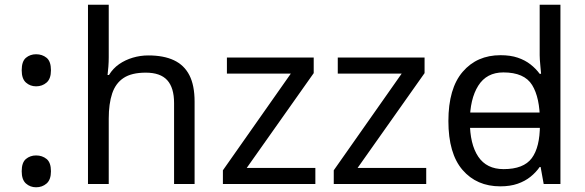

<svg xmlns="http://www.w3.org/2000/svg" viewBox="-20 -780 2481 814"><path d="M72 -54Q72 -91 90 -106Q108 -121 133 -121Q159 -121 177.5 -106Q196 -91 196 -54Q196 -18 177.5 -2Q159 14 133 14Q108 14 90 -2Q72 -18 72 -54ZM72 -482Q72 -520 90 -535Q108 -550 133 -550Q159 -550 177.5 -535Q196 -520 196 -482Q196 -446 177.5 -430Q159 -414 133 -414Q108 -414 90 -430Q72 -446 72 -482Z M441 -537Q441 -518 439.5 -498Q438 -478 436 -462H442Q459 -490 485 -508Q511 -526 543 -535.5Q575 -545 609 -545Q674 -545 717.5 -524.5Q761 -504 783 -461Q805 -418 805 -349V0H718V-343Q718 -408 689 -440Q660 -472 598 -472Q538 -472 504 -449.5Q470 -427 455.5 -383.5Q441 -340 441 -277V0H353V-760H441Z M1317 0H925V-58L1213 -468H942V-536H1310V-470L1026 -68H1317Z M1787 0H1395V-58L1683 -468H1412V-536H1780V-470L1496 -68H1787Z M1930 -238V-303H2306V-238ZM2101 10Q2001 10 1941 -59.5Q1881 -129 1881 -267Q1881 -405 1941.5 -475.5Q2002 -546 2102 -546Q2144 -546 2175 -535.5Q2206 -525 2229 -507Q2252 -489 2268 -467H2274Q2273 -480 2270.5 -505.5Q2268 -531 2268 -546V-760H2356V0H2285L2272 -72H2268Q2252 -49 2229 -30.5Q2206 -12 2174.5 -1Q2143 10 2101 10ZM2115 -63Q2200 -63 2234.5 -109.5Q2269 -156 2269 -250V-266Q2269 -366 2236 -419.5Q2203 -473 2114 -473Q2043 -473 2007.5 -416.5Q1972 -360 1972 -265Q1972 -169 2007.5 -116Q2043 -63 2115 -63Z"/></svg>

Font: hexuguzrati05
Style: Book
Weight: 400
Designer: Jelle Bosma - Monotype Design Team, Universal Thirst
Foundry: Monotype Imaging Inc.
Version: Version 2.106